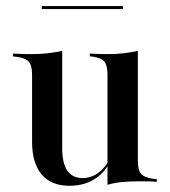

<svg xmlns="http://www.w3.org/2000/svg" viewBox="-20 -589 550 622"><path d="M181.5 -415.3V-207.3H83.9V-346.8Q83.9 -377.4 73 -389.5Q62.1 -401.6 33.1 -404.8L21.8 -406.5V-415.3Q41.9 -414.5 55.2 -414.1Q68.5 -413.7 82.3 -413.7Q110.5 -413.7 135.1 -416.5Q159.7 -419.4 181.5 -424.2ZM181.5 -207.3V-109.7Q181.5 -60.5 198 -36.3Q214.5 -12.1 247.6 -12.1Q280.6 -12.1 307.3 -36.3Q333.9 -60.5 351.6 -108.9L354 -104.8Q333.9 -44.4 296.4 -15.7Q258.9 12.9 204.8 12.9Q146 12.9 114.9 -23.8Q83.9 -60.5 83.9 -129.8V-207.3ZM328.2 0V-207.3H426.6V-68.5Q426.6 -37.9 437.1 -25.8Q447.6 -13.7 476.6 -9.7L487.9 -8.9V0Q468.5 -1.6 454.8 -1.6Q441.1 -1.6 428.2 -1.6Q400 -1.6 375 0.8Q350 3.2 328.2 9.7ZM426.6 -415.3V-207.3H328.2V-346.8Q328.2 -377.4 318.1 -389.5Q308.1 -401.6 279.8 -405.6L271 -406.5V-415.3Q291.1 -414.5 304 -414.1Q316.9 -413.7 329.8 -413.7Q357.3 -413.7 381 -416.5Q404.8 -419.4 426.6 -424.2ZM115.3 -559.7V-569.4H378.2V-559.7Z"/></svg>

Font: Playfair 144pt SemiCondensed SemiBold
Style: Regular
Weight: 600
Width: 4
Designer: Claus Eggers Sørensen
Foundry: Claus Eggers Sørensen
Version: Version 2.203